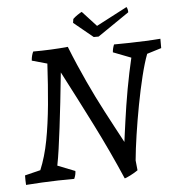

<svg xmlns="http://www.w3.org/2000/svg" viewBox="-57 -870 866 942"><g transform="rotate(-5 376.5 -399.0)"><path d="M519 19Q460 -118 391.5 -254Q323 -390 252 -526Q244 -447 236.5 -379.5Q229 -312 222 -255.5Q215 -199 208.5 -153Q202 -107 195 -72L281 -38Q281 -20 272 0Q232 0 192.5 1Q153 2 113.5 4Q74 6 34 9Q33 -3 33 -14.5Q33 -26 33 -38L110 -57Q123 -88 133.5 -124Q144 -160 151.5 -199.5Q159 -239 165 -283Q171 -327 175.5 -374Q180 -421 183.5 -471.5Q187 -522 190 -575L115 -596Q116 -610 119 -621Q122 -632 126 -640Q169 -640 213 -642Q257 -644 297 -648Q316 -600 335 -556Q354 -512 373 -471Q392 -430 411 -391.5Q430 -353 450 -315Q470 -277 490.5 -238.5Q511 -200 533 -159Q535 -174 538.5 -200.5Q542 -227 547 -262Q552 -297 558 -336.5Q564 -376 571.5 -416.5Q579 -457 587 -496Q595 -535 603 -568L515 -602Q516 -620 524 -640Q562 -640 600.5 -641Q639 -642 677 -643.5Q715 -645 753 -648Q753 -637 753 -625Q753 -613 753 -602L682 -580Q666 -538 650 -473Q634 -408 620 -333.5Q606 -259 595.5 -188.5Q585 -118 580 -64L585 -15Q578 -10 568 -4Q558 2 548 7Q538 12 530 15.5Q522 19 519 19ZM428 -685 333 -763 336 -782Q345 -791 359 -800.5Q373 -810 380 -813L449 -738L600 -817Q603 -817 605.5 -806.5Q608 -796 607 -791L452 -685Z"/></g></svg>

Font: Labrada
Style: Italic
Weight: 400
Italic angle: -7°
Designer: Mercedes Jáuregui
Foundry: Omnibus-Type Team
Version: Version 1.000